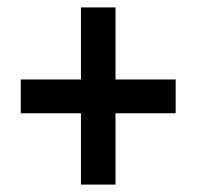

<svg xmlns="http://www.w3.org/2000/svg" viewBox="-20 -603 530 517"><path d="M198 -106V-298H36V-389H198V-583H291V-389H453V-298H291V-106Z"/></svg>

Font: Noto Sans Kannada Condensed SemiBold
Style: Regular
Weight: 600
Width: 3
Designer: Jelle Bosma - Monotype Design Team
Foundry: Monotype Imaging Inc.
Version: Version 2.005; ttfautohint (v1.8.4.7-5d5b)